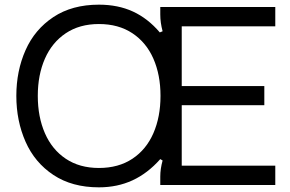

<svg xmlns="http://www.w3.org/2000/svg" viewBox="-20 -793 1244 823"><path d="M50 -382Q50 -489 89.5 -578Q129 -667 209 -720Q289 -773 404 -773Q486 -773 550 -743.5Q614 -714 665 -654L677 -659Q667 -696 667 -731V-763H1160V-680H759V-424H1113V-342H759V-83H1160V0H667V-36Q667 -69 677 -105L667 -111Q613 -50 548 -20Q483 10 404 10Q289 10 209 -43Q129 -96 89.5 -185.5Q50 -275 50 -382ZM668 -382Q668 -472 637.5 -541.5Q607 -611 547.5 -650.5Q488 -690 404 -690Q321 -690 262 -650.5Q203 -611 172.5 -541.5Q142 -472 142 -382Q142 -292 172.5 -222Q203 -152 262 -112.5Q321 -73 404 -73Q488 -73 547.5 -112.5Q607 -152 637.5 -222Q668 -292 668 -382Z"/></svg>

Font: Open Sauce Sans
Style: Regular
Weight: 400
Designer: Alfredo Marco Pradil
Foundry: Creative Sauce Fz LLC
Version: Version 1.477